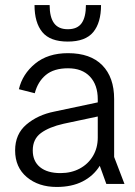

<svg xmlns="http://www.w3.org/2000/svg" viewBox="-20 -730 534 762"><path d="M205 12Q133 12 86.5 -27Q40 -66 40 -133Q40 -198 85 -236Q130 -274 195 -287L412 -333V-277L233 -239Q175 -226 142.5 -202Q110 -178 110 -133Q110 -90 139 -66.5Q168 -43 220 -43Q263 -43 296.5 -61Q330 -79 349 -111Q368 -143 368 -184V-336Q368 -393 337 -426Q306 -459 250 -459Q194 -459 162 -432.5Q130 -406 118 -360L55 -376Q69 -436 119.5 -477.5Q170 -519 250 -519Q339 -519 386 -471Q433 -423 433 -337V-107L474 0H402L376 -72Q351 -32 308 -10Q265 12 205 12ZM249 -565Q179 -565 148 -602.5Q117 -640 117 -710H177Q177 -662 194.5 -638Q212 -614 249 -614Q287 -614 304 -638Q321 -662 321 -710H381Q381 -640 350 -602.5Q319 -565 249 -565Z"/></svg>

Font: TikTok Sans Light
Style: Regular
Weight: 300
Version: Version 4.000